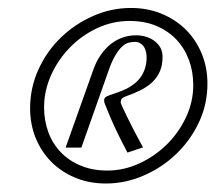

<svg xmlns="http://www.w3.org/2000/svg" viewBox="-20 -667 540 470"><path d="M296.9 -615.7Q255.4 -615.7 217.5 -597.9Q179.7 -580.1 150.9 -550.5Q122.1 -521 105 -482.9Q87.9 -444.8 87.9 -404.3Q87.9 -371.6 98.4 -343.3Q108.9 -314.9 128.9 -294.2Q148.9 -273.4 177.7 -261.5Q206.5 -249.5 242.7 -249.5Q283.2 -249.5 321.3 -267.1Q359.4 -284.7 388.7 -313.7Q418 -342.8 435.5 -380.4Q453.1 -418 453.1 -458.5Q453.1 -491.7 442.4 -520.5Q431.6 -549.3 411.4 -570.6Q391.1 -591.8 362.3 -603.8Q333.5 -615.7 296.9 -615.7ZM300.3 -647.5Q341.3 -647.5 375.7 -633.3Q410.2 -619.1 435.1 -594.2Q460 -569.3 473.9 -535.4Q487.8 -501.5 487.8 -462.4Q487.8 -411.6 466.8 -367.2Q445.8 -322.8 410.9 -289.6Q376 -256.3 331.3 -237.1Q286.6 -217.8 239.3 -217.8Q198.2 -217.8 164.3 -231.9Q130.4 -246.1 105.7 -270.8Q81.1 -295.4 67.4 -329.1Q53.7 -362.8 53.7 -401.9Q53.7 -452.1 74.2 -497.1Q94.7 -542 129.2 -575.2Q163.6 -608.4 208 -627.9Q252.4 -647.5 300.3 -647.5ZM377.9 -527.8Q377.9 -507.8 371.6 -492.9Q365.2 -478 353.8 -466.8Q342.3 -455.6 326.2 -447.3Q310.1 -439 290.5 -432.1Q279.3 -428.2 277.3 -424.3Q275.4 -420.4 275.4 -415.5Q275.4 -414.6 279.5 -405.5Q283.7 -396.5 291 -381.3Q298.3 -366.2 308.3 -346.9Q318.4 -327.6 330.1 -306.2L292 -293.5Q282.7 -311 275.9 -324.7Q269 -338.4 262.9 -351.3Q256.8 -364.3 250.7 -378.4Q244.6 -392.6 237.3 -411.1Q236.3 -413.1 235.6 -416Q234.9 -418.9 234.9 -420.9Q234.9 -426.3 238.3 -429Q241.7 -431.6 248.5 -434.1Q255.4 -436.5 265.6 -439.9Q275.9 -443.4 289.6 -449.7Q315.9 -463.4 327.4 -482.9Q338.9 -502.4 338.9 -525.9Q338.9 -533.2 337.4 -540Q335.9 -546.9 332.5 -552.2Q329.1 -557.6 323.5 -561Q317.9 -564.5 310.1 -564.5Q302.7 -564.5 294.9 -562.5Q287.1 -560.5 279.1 -553.2Q271 -545.9 262.5 -531.7Q253.9 -517.6 245.6 -493.7L179.2 -305.7H140.6L207.5 -493.7Q215.3 -516.6 227.1 -533.2Q238.8 -549.8 252.7 -560.3Q266.6 -570.8 282 -575.7Q297.4 -580.6 313 -580.6Q324.7 -580.6 336.2 -577.4Q347.7 -574.2 356.9 -567.6Q366.2 -561 372.1 -551.3Q377.9 -541.5 377.9 -527.8Z"/></svg>

Font: Dynalight
Style: Regular
Weight: 400
Version: Version 1.000